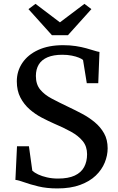

<svg xmlns="http://www.w3.org/2000/svg" viewBox="-20 -992 629 1022"><path d="M285.5 11Q228.5 11 184.2 0.2Q140 -10.5 109 -21.8Q78 -33 62 -34.5L70.5 -213.5H134L152 -83.5Q163 -73 183 -63.5Q203 -54 230.2 -47.8Q257.5 -41.5 288.5 -41.5Q343.5 -41.5 377.8 -57.5Q412 -73.5 427.8 -102.8Q443.5 -132 443.5 -171Q443.5 -212.5 420.5 -240.8Q397.5 -269 357.8 -291Q318 -313 267 -334.5Q236.5 -348 202 -366Q167.5 -384 137.5 -410.2Q107.5 -436.5 88.5 -473Q69.5 -509.5 69.5 -559Q69.5 -613.5 99 -657.2Q128.5 -701 183.5 -726.2Q238.5 -751.5 316 -751.5Q352.5 -751.5 383.2 -746.8Q414 -742 438.5 -735.2Q463 -728.5 480.8 -722.8Q498.5 -717 509.5 -715.5L503 -549H442L422 -672.5Q416 -678.5 400.2 -685Q384.5 -691.5 361.8 -696Q339 -700.5 312 -700.5Q264.5 -700.5 233.2 -687.2Q202 -674 186.5 -648.8Q171 -623.5 171 -587.5Q171 -543.5 193.5 -515.8Q216 -488 255.8 -467Q295.5 -446 346 -422Q381 -405.5 417.2 -386.2Q453.5 -367 484.2 -341.5Q515 -316 534 -282.2Q553 -248.5 553 -202.5Q553 -164.5 537.5 -126.5Q522 -88.5 489.8 -57.5Q457.5 -26.5 406.8 -7.8Q356 11 285.5 11ZM256.5 -804.5 131.5 -943.5 169 -971.5 299 -873 429.5 -971.5 466.5 -943.5 341.5 -804.5Z"/></svg>

Font: Merriweather 28pt
Style: Regular
Weight: 400
Version: Version 2.100